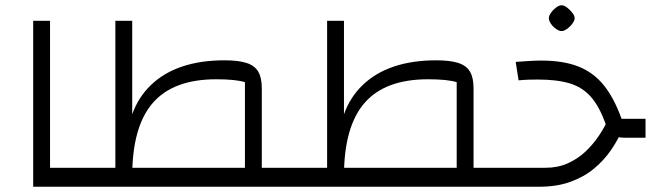

<svg xmlns="http://www.w3.org/2000/svg" viewBox="-20 -709 2471 729"><path d="M106 0V-630H170V-72H276V0ZM276 0V-72Q289 -72 292.5 -62.5Q296 -53 296 -36Q296 -20 292.5 -10Q289 0 276 0Z M974 0V-72H1080V0ZM910 0V-397Q875 -408 801 -408Q638 -408 560 -318Q482 -228 482 -40H418V-630H482V-275Q505 -340 553.5 -386.5Q602 -433 672 -456.5Q742 -480 832 -480Q885 -480 916 -470Q947 -460 960.5 -437Q974 -414 974 -374V0ZM276 0V-72H910V0ZM276 0Q263 0 259.5 -10Q256 -20 256 -36Q256 -53 259.5 -62.5Q263 -72 276 -72ZM1080 0V-72Q1093 -72 1096.5 -62.5Q1100 -53 1100 -36Q1100 -20 1096.5 -10Q1093 0 1080 0Z M1778 0V-72H1884V0ZM1714 0V-397Q1679 -408 1605 -408Q1442 -408 1364 -318Q1286 -228 1286 -40H1222V-630H1286V-275Q1309 -340 1357.5 -386.5Q1406 -433 1476 -456.5Q1546 -480 1636 -480Q1689 -480 1720 -470Q1751 -460 1764.5 -437Q1778 -414 1778 -374V0ZM1080 0V-72H1714V0ZM1080 0Q1067 0 1063.5 -10Q1060 -20 1060 -36Q1060 -53 1063.5 -62.5Q1067 -72 1080 -72ZM1884 0V-72Q1897 -72 1900.5 -62.5Q1904 -53 1904 -36Q1904 -20 1900.5 -10Q1897 0 1884 0Z M2351 -186Q2321 -186 2305 -199.5Q2289 -213 2278 -242Q2255 -306 2223 -342Q2191 -378 2143 -392.5Q2095 -407 2022 -407Q2005 -407 1987.5 -406.5Q1970 -406 1949 -404L1938 -474Q1965 -476 1989 -477.5Q2013 -479 2035 -479Q2119 -479 2176 -456.5Q2233 -434 2272 -386Q2311 -338 2340 -258H2431V-186ZM1884 0V-72H2052Q2098 -72 2136 -89Q2174 -106 2203 -133.5Q2232 -161 2253.5 -193Q2275 -225 2288 -254L2347 -226Q2328 -180 2300.5 -140Q2273 -100 2235 -68.5Q2197 -37 2145.5 -18.5Q2094 0 2027 0ZM1884 0Q1871 0 1867.5 -10Q1864 -20 1864 -36Q1864 -53 1867.5 -62.5Q1871 -72 1884 -72ZM2112 -591Q2103 -591 2091.5 -599Q2080 -607 2072 -618.5Q2064 -630 2064 -640Q2064 -649 2072 -660.5Q2080 -672 2091.5 -680.5Q2103 -689 2112 -689Q2122 -689 2133 -680.5Q2144 -672 2153 -660.5Q2162 -649 2162 -640Q2162 -631 2153 -619Q2144 -607 2132.5 -599Q2121 -591 2112 -591Z"/></svg>

Font: Changa ExtraLight Light
Style: Regular
Weight: 300
Version: Version 3.002; ttfautohint (v1.8.2)